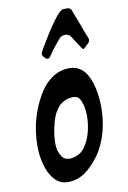

<svg xmlns="http://www.w3.org/2000/svg" viewBox="-145 -951 678 1018"><g transform="rotate(-15 194.0 -441.5)"><path d="M163 -655Q155 -655 146 -668Q138 -677 138 -686Q138 -692 149 -708Q273 -884 308 -888Q312 -887 320 -887Q324 -886 333 -886Q349 -884 353 -867L383 -761Q385 -749 393 -725Q400 -705 400 -699Q400 -687 390 -678.5Q380 -670 369 -662Q363 -656 358 -656Q355 -656 347 -670L314 -733Q304 -754 280 -754Q262 -754 250 -742Q209 -702 182 -668L178 -664H179Q172 -655 163 -655ZM111 5Q62 5 35.5 -25.5Q9 -56 -1.5 -99.5Q-12 -143 -12 -182Q-12 -260 14 -343Q32 -397 64 -451Q140 -578 246 -578Q325 -578 354 -498Q372 -448 372 -375Q372 -307 352.5 -237Q333 -167 293 -110Q260 -65 213 -30Q166 5 111 5ZM144 -113Q194 -113 225 -150Q256 -187 271 -237.5Q286 -288 286 -330Q286 -364 279 -384L280 -383Q276 -400 266.5 -412Q257 -424 231 -424Q149 -424 111 -322Q84 -248 84 -193Q84 -165 97.5 -139Q111 -113 144 -113Z"/></g></svg>

Font: Bangerz
Style: Regular
Weight: 400
Designer: vernon adams
Foundry: Vernon Adams
Version: Version 2.10;February 7, 2025;FontCreator 13.0.0.2683 64-bit